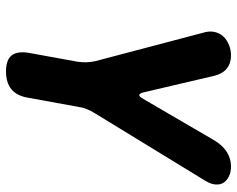

<svg xmlns="http://www.w3.org/2000/svg" viewBox="-95 -685 790 640"><g transform="rotate(90 300.0 -365.0)"><path d="M218 10Q180 10 165 -8.5Q150 -27 156 -65L186 -230Q188 -245 187.5 -259Q187 -273 184 -287L87 -655Q83 -673 87.5 -689Q92 -705 103 -716Q114 -727 130.5 -733.5Q147 -740 165 -740Q191 -740 208.5 -726Q226 -712 233 -683L288 -448Q292 -434 297 -434Q302 -434 310 -448L447 -683Q464 -712 486.5 -726Q509 -740 535 -740Q553 -740 567 -733.5Q581 -727 588.5 -716Q596 -705 595 -689Q594 -673 583 -655L358 -287Q349 -273 343.5 -259Q338 -245 336 -230L306 -65Q300 -27 278 -8.5Q256 10 218 10Z"/></g></svg>

Font: Maple Mono ExtraBold
Style: Italic
Weight: 800
Italic angle: -10°
Monospace: yes
Designer: subframe7536
Version: Version 7.200